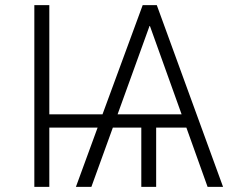

<svg xmlns="http://www.w3.org/2000/svg" viewBox="-20 -731 918 751"><path d="M172.9 -283.7H380.9L538.1 -710.9H593.3L852.5 0H792L709 -231.9H590.8V0H532.7V-231.9H421.4L337.4 0H276.9L361.8 -231.9H172.9V0H114.3V-710.9H172.9ZM439.9 -283.7H690.4L566.4 -629.4H564.9Z"/></svg>

Font: Roboto Web
Style: Light
Weight: 300
Designer: Google
Version: Version 1.200310; 2013